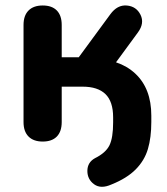

<svg xmlns="http://www.w3.org/2000/svg" viewBox="-20 -518 622 714"><path d="M333.1 70.3Q373.4 50.3 387.1 22.3Q400.7 -5.8 400.7 -62.8V-81.6Q400.7 -140.3 372.2 -168Q343.6 -195.7 287.5 -195.7H209.5V-64Q209.5 -28.9 191.3 -10.2Q173 8.4 138.9 8.4Q104.8 8.4 86.2 -10.2Q67.5 -28.9 67.5 -64V-425.2Q67.5 -460.3 86.2 -479Q104.8 -497.6 138.9 -497.6Q173 -497.6 191.3 -479Q209.5 -460.3 209.5 -425.2V-305.1H272.9L390.1 -464.7Q416.2 -500.6 451.6 -497.5Q487 -494.4 502.5 -463.1Q518.1 -431.7 492.9 -397.4L378.6 -241.5L317.2 -300.1Q423.3 -300.1 483 -244.4Q542.7 -188.7 542.7 -88V-64.4Q542.7 -6.5 530 36.2Q517.4 78.8 484.7 111.9Q452 145 394.3 168.1Q355.2 185.6 330 167.3Q304.8 149 304.9 117.4Q305.1 85.8 333.1 70.3Z"/></svg>

Font: SN Pro Thin
Style: Regular
Weight: 200
Designer: Tobias Whetton
Foundry: Supernotes
Version: Version 1.003;Glyphs 3.3 (3324)